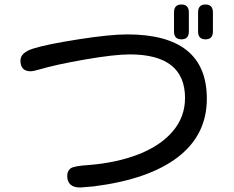

<svg xmlns="http://www.w3.org/2000/svg" viewBox="-20 -804 1040 854"><path d="M894 -784Q927 -784 927 -749V-664Q927 -629 894 -629Q861 -629 861 -664V-749Q861 -784 894 -784ZM128 -588Q188 -607 328.5 -629Q469 -651 546 -651Q900 -651 900 -365Q900 -204 771 -105Q642 -6 397 25L337 30Q279 30 279 -22Q279 -43 294 -55Q309 -66 375 -70Q500 -80 597 -118Q694 -156 748.5 -220Q803 -284 803 -368Q803 -562 557 -562Q489 -562 359 -539.5Q229 -517 155 -495Q128 -487 116 -487Q71 -487 71 -535Q71 -570 128 -588ZM754 -749Q754 -784 787 -784Q820 -784 820 -749V-664Q820 -629 787 -629Q754 -629 754 -664Z"/></svg>

Font: 寒蝉全圆体
Style: Regular
Weight: 400
Designer: Warren2060
      Designed by Motoya company      

      [Varela Round]
      Joe Prince(Latin component); Avraham Cornf
Foundry: ChillType
Version: Version 3.200